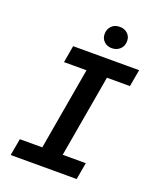

<svg xmlns="http://www.w3.org/2000/svg" viewBox="-163 -1006 913 1104"><g transform="rotate(20 293.5 -453.5)"><path d="M161.6 -710.9 143.6 -606.9H281.2L193.8 -103.5H56.6L38.1 0H441.9L460 -103.5H318.8L406.2 -606.9H546.9L565.4 -710.9ZM307.6 -838.9Q307.6 -810.5 327.4 -792.7Q347.2 -774.9 375.5 -775.9Q403.8 -776.4 423.6 -794.9Q443.4 -813.5 443.4 -843.8Q443.4 -872.6 423.6 -890.4Q403.8 -908.2 375.5 -907.2Q344.7 -907.2 326.2 -887.7Q307.6 -868.2 307.6 -838.9Z"/></g></svg>

Font: Roboto Mono SemiBold
Style: Italic
Weight: 600
Italic angle: -10°
Monospace: yes
Designer: Google
Version: Version 3.000